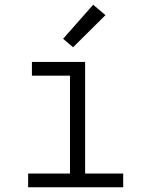

<svg xmlns="http://www.w3.org/2000/svg" viewBox="-20 -792 640 812"><path d="M99 0V-58H276V-472H115V-530H340V-58H501V0ZM289 -592 247 -628 374 -772 426 -728Z"/></svg>

Font: Iosevka Slab Light Extended
Style: Regular
Weight: 300
Width: 7
Monospace: yes
Designer: Belleve Invis
Foundry: Belleve Invis
Version: Version 11.1.0; ttfautohint (v1.8.3)